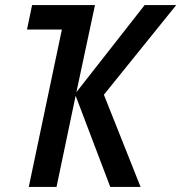

<svg xmlns="http://www.w3.org/2000/svg" viewBox="-20 -734 712 754"><path d="M223 -618H86L106 -714H353L280 -372L548 -714H672L388 -362L532 0H413L277 -358L202 0H93Z"/></svg>

Font: Noto Sans UI NarrowMedium
Style: Italic
Weight: 500
Width: 4
Italic angle: -12°
Designer: Monotype Design Team
Foundry: Monotype Imaging Inc.
Version: Version 1.001